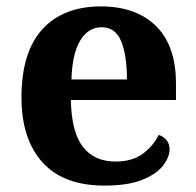

<svg xmlns="http://www.w3.org/2000/svg" viewBox="-20 -569 612 599"><path d="M306 10Q178 10 112.5 -62.5Q47 -135 47 -265Q47 -406 112 -477.5Q177 -549 295 -549Q404 -549 466.5 -488Q529 -427 529 -308V-257H201Q203 -157 238.5 -111Q274 -65 341 -65Q392 -65 425 -89Q458 -113 475 -148Q489 -144 499 -132.5Q509 -121 509 -104Q509 -78 488 -51.5Q467 -25 422.5 -7.5Q378 10 306 10ZM376 -321Q376 -397 358 -440.5Q340 -484 297 -484Q255 -484 230 -442Q205 -400 203 -321Z"/></svg>

Font: Noto Serif Hebrew
Style: Bold
Weight: 700
Version: Version 2.003